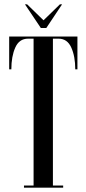

<svg xmlns="http://www.w3.org/2000/svg" viewBox="-20 -869 400 889"><path d="M91 0V-10H135.5V-690H110Q69 -690 50.8 -649Q32.5 -608 32.5 -548H22.5V-700H338.5V-548H328.5Q328.5 -608 310 -649Q291.5 -690 251 -690H225V-10H272.5V0ZM169 -739.5 95.5 -849H105.5L181.5 -775L257.5 -849H267.5L194.5 -739.5Z"/></svg>

Font: Imbue 100pt Medium
Style: Regular
Weight: 500
Designer: Tyler Finck
Foundry: Etcetera Type Company
Version: Version 1.102; ttfautohint (v1.8.3)